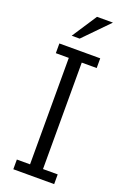

<svg xmlns="http://www.w3.org/2000/svg" viewBox="-178 -1005 698 1061"><g transform="rotate(20 171.0 -475.0)"><path d="M204.6 -683.1V-57.1H291V0H50.8V-57.1H128.4V-683.1H52.2V-740.2H292.5V-683.1ZM291 -949.7 148.4 -803.7H101.6L197.3 -949.7Z"/></g></svg>

Font: Twentytwelve Slab Light
Style: TwentytwelveSlab
Weight: 300
Designer: Domenico Catapano
Version: Version 1.00 2012